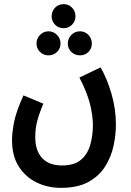

<svg xmlns="http://www.w3.org/2000/svg" viewBox="-20 -676 631 926"><path d="M38 0Q38 -37 48 -87.5Q58 -138 93 -216L189 -176Q167 -123 158.5 -88.5Q150 -54 150 -14Q150 50 183 86Q216 122 279 122Q338 122 370 95Q402 68 415 23.5Q428 -21 428 -73Q428 -118 414 -174.5Q400 -231 363 -302L465 -351Q495 -300 517 -226Q539 -152 539 -75Q539 -25 527.5 28Q516 81 487 127Q458 173 406.5 201.5Q355 230 274 230Q210 230 156.5 204Q103 178 70.5 127Q38 76 38 0ZM287 -540Q262 -540 245.5 -557Q229 -574 229 -597Q229 -622 245.5 -639Q262 -656 287 -656Q311 -656 327.5 -639Q344 -622 344 -597Q344 -574 327.5 -557Q311 -540 287 -540ZM214 -409Q190 -409 173 -425.5Q156 -442 156 -466Q156 -490 173 -507.5Q190 -525 214 -525Q238 -525 255 -507.5Q272 -490 272 -466Q272 -442 255 -425.5Q238 -409 214 -409ZM366 -409Q341 -409 324 -425.5Q307 -442 307 -466Q307 -490 324 -507.5Q341 -525 366 -525Q390 -525 406.5 -507.5Q423 -490 423 -466Q423 -442 406.5 -425.5Q390 -409 366 -409Z"/></svg>

Font: Noto Sans Arabic ExtCond SemBd
Style: Regular
Weight: 600
Width: 2
Designer: Monotype Design Team, Nadine Chahine, Nizar Qandah and Khaled Hosny
Foundry: Monotype Imaging Inc.
Version: Version 2.012; ttfautohint (v1.8.4.7-5d5b)